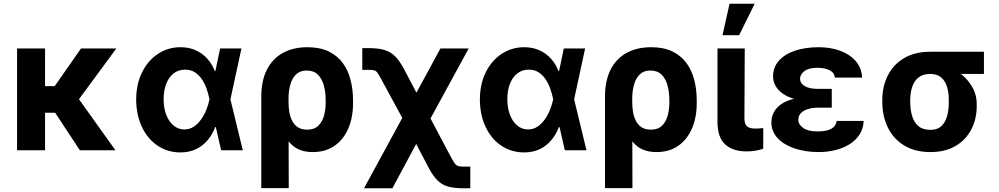

<svg xmlns="http://www.w3.org/2000/svg" viewBox="-20 -806 5361 1030"><path d="M221.7 -545.9V0H71.5V-545.9ZM604.1 -545.9 350.2 -201.2H195.5L177.5 -343.8H273.4L414.5 -545.9ZM408.4 0 263.9 -219.1 388.5 -294.9 599.2 0Z M946.5 11.7Q877.8 11 824.6 -25.1Q771.4 -61.3 741.2 -125.3Q711 -189.4 710.5 -272.5Q711 -355.9 742.5 -418.8Q773.9 -481.8 827.8 -517.3Q881.6 -552.7 948.4 -552.7Q992.9 -552.7 1028.7 -536.9Q1064.6 -521.1 1091 -492.4Q1117.4 -463.7 1132.4 -424.4H1178.5L1215.8 -274.4L1282.4 0H1166.2L1103.5 -274.4Q1098.1 -301.5 1088.6 -329.2Q1079 -356.8 1063.5 -380.1Q1048 -403.3 1025.8 -417.9Q1003.5 -432.4 973 -432.4Q937.1 -432.4 911.3 -412.1Q885.4 -391.7 871.6 -356Q857.8 -320.3 857.8 -273.8Q857.8 -227.1 871.8 -190.3Q885.8 -153.6 910.9 -132.7Q935.9 -111.7 968.8 -111.5Q997.2 -111.5 1019.7 -126.6Q1042.2 -141.7 1059.1 -165.8Q1076.1 -189.9 1087.2 -217.9Q1098.2 -245.8 1103.5 -271.5L1160.7 -545.9H1275.2L1215.8 -271.5L1178.5 -124.2H1134.4Q1119.9 -85.5 1094.5 -54.8Q1069.1 -24 1032.5 -6.2Q995.9 11.7 946.5 11.7Z M1381.7 203.1V-288.5Q1382 -374.2 1412.3 -433.2Q1442.6 -492.1 1498.1 -522.4Q1553.6 -552.7 1629 -552.7Q1696.2 -552.7 1742.9 -530.2Q1789.6 -507.6 1818.6 -468.2Q1847.6 -428.7 1860.7 -377Q1873.9 -325.3 1873.9 -266.8V-257Q1874.4 -176.9 1848.5 -116.8Q1822.6 -56.8 1774.2 -23.5Q1725.9 9.8 1658.1 9.8Q1594.7 9.8 1555.6 -20.8Q1516.4 -51.5 1494.6 -106.2Q1472.8 -160.9 1460.4 -233L1527.8 -257.8Q1527.8 -233 1531.9 -207.1Q1535.9 -181.2 1546.7 -159.3Q1557.5 -137.3 1577.1 -123.9Q1596.7 -110.5 1627.2 -110.5Q1666.6 -110.5 1688.3 -132.3Q1710 -154 1718.7 -187.7Q1727.3 -221.5 1727.1 -257V-266.8Q1727.1 -310.4 1717.4 -346.9Q1707.7 -383.4 1685.4 -405.6Q1663.1 -427.7 1624.9 -427.7Q1589.6 -427.7 1568.1 -406.7Q1546.6 -385.7 1537.1 -350.8Q1527.6 -315.9 1527.8 -274.2L1529 203.1Z M1932.7 204.1 2185.8 -261.3H2241.3L2401.7 41.4Q2413.3 62.9 2421.3 72.9Q2429.4 82.8 2440 85.4Q2450.7 87.9 2470.2 87.9H2503V204.1H2470.2Q2419.1 204.1 2385.7 195.3Q2352.2 186.4 2328.1 162.9Q2304 139.5 2280.8 96.3L2212.6 -33.6L2084.9 204.1ZM2182.5 -91.4 2024.9 -381.8Q2012.3 -405.5 2004.6 -415.9Q1996.9 -426.3 1986.7 -428.8Q1976.6 -431.2 1956.3 -431.1H1923.5V-547.9H1956.3Q2007.4 -548 2040.9 -538.4Q2074.3 -528.7 2098.7 -504.8Q2123.1 -480.9 2146.4 -437.3L2214 -309L2342.7 -545.9H2494.2L2246.4 -91.4Z M2790.2 11.7Q2721.6 11 2668.4 -25.1Q2615.1 -61.3 2585 -125.3Q2554.8 -189.4 2554.3 -272.5Q2554.8 -355.9 2586.2 -418.8Q2617.7 -481.8 2671.5 -517.3Q2725.4 -552.7 2792.2 -552.7Q2836.6 -552.7 2872.5 -536.9Q2908.3 -521.1 2934.7 -492.4Q2961.1 -463.7 2976.2 -424.4H3022.3L3059.6 -274.4L3126.2 0H3010L2947.3 -274.4Q2941.9 -301.5 2932.3 -329.2Q2922.8 -356.8 2907.3 -380.1Q2891.8 -403.3 2869.5 -417.9Q2847.3 -432.4 2816.8 -432.4Q2780.9 -432.4 2755 -412.1Q2729.2 -391.7 2715.4 -356Q2701.6 -320.3 2701.6 -273.8Q2701.6 -227.1 2715.6 -190.3Q2729.6 -153.6 2754.6 -132.7Q2779.7 -111.7 2812.5 -111.5Q2840.9 -111.5 2863.4 -126.6Q2885.9 -141.7 2902.9 -165.8Q2919.8 -189.9 2930.9 -217.9Q2942 -245.8 2947.3 -271.5L3004.5 -545.9H3118.9L3059.6 -271.5L3022.3 -124.2H2978.1Q2963.7 -85.5 2938.3 -54.8Q2912.9 -24 2876.3 -6.2Q2839.6 11.7 2790.2 11.7Z M3225.5 203.1V-288.5Q3225.8 -374.2 3256.1 -433.2Q3286.3 -492.1 3341.8 -522.4Q3397.4 -552.7 3472.8 -552.7Q3539.9 -552.7 3586.7 -530.2Q3633.4 -507.6 3662.4 -468.2Q3691.3 -428.7 3704.5 -377Q3717.7 -325.3 3717.7 -266.8V-257Q3718.2 -176.9 3692.2 -116.8Q3666.3 -56.8 3618 -23.5Q3569.6 9.8 3501.9 9.8Q3438.5 9.8 3399.3 -20.8Q3360.2 -51.5 3338.3 -106.2Q3316.5 -160.9 3304.2 -233L3371.6 -257.8Q3371.6 -233 3375.6 -207.1Q3379.7 -181.2 3390.5 -159.3Q3401.3 -137.3 3420.8 -123.9Q3440.4 -110.5 3471 -110.5Q3510.4 -110.5 3532 -132.3Q3553.7 -154 3562.4 -187.7Q3571.1 -221.5 3570.8 -257V-266.8Q3570.8 -310.4 3561.1 -346.9Q3551.5 -383.4 3529.2 -405.6Q3506.8 -427.7 3468.7 -427.7Q3433.4 -427.7 3411.9 -406.7Q3390.3 -385.7 3380.9 -350.8Q3371.4 -315.9 3371.6 -274.2L3372.8 203.1Z M3829 -545.9H3975.3L3973.5 -170.5Q3974.3 -138.3 3988.9 -127.2Q4003.5 -116.2 4031.3 -116.2Q4045.5 -116.2 4055.9 -117.2Q4066.2 -118.2 4074.5 -118.9V-8.2Q4055.9 -1.6 4032.8 2.4Q4009.8 6.4 3984.5 6.2Q3913.1 6.4 3871.1 -30.6Q3829.1 -67.6 3829 -152.9ZM3856 -617 3893.8 -785.9H4028.6L3945 -617Z M4332.5 -285.9H4442.1V-228.3H4365.3Q4338.8 -228.3 4315.2 -221.2Q4291.7 -214.2 4277.3 -200Q4262.9 -185.8 4262.6 -163.5Q4262.7 -138.1 4288.9 -119.5Q4315.1 -100.9 4364.4 -101Q4414.8 -100.9 4439.8 -115.2Q4464.8 -129.6 4468.7 -157.4H4613.2Q4611.5 -116.2 4591.5 -84.9Q4571.5 -53.6 4538 -32.6Q4504.5 -11.5 4461.9 -0.9Q4419.3 9.8 4372.2 9.8Q4300.8 9.8 4243.2 -9.6Q4185.6 -28.9 4152.1 -64.5Q4118.6 -100 4118.1 -148.6Q4118.1 -177.6 4130.7 -202.5Q4143.4 -227.3 4169.3 -246Q4195.2 -264.7 4235.8 -275.3Q4276.4 -285.9 4332.5 -285.9ZM4442.1 -264.6H4332.5Q4280 -264.6 4241.3 -275.6Q4202.5 -286.5 4177.3 -305.1Q4152.1 -323.6 4139.7 -347Q4127.3 -370.4 4127.1 -395.1Q4127.3 -445.9 4158.9 -480.9Q4190.4 -515.9 4245.5 -534.3Q4300.6 -552.7 4371.4 -552.7Q4435.9 -552.7 4487.8 -533.5Q4539.7 -514.3 4571 -477.8Q4602.3 -441.4 4604.8 -389.8H4458.9Q4455.7 -416.9 4429.8 -429.5Q4404 -442.2 4363.8 -442.4Q4318.8 -442.2 4295.6 -424.7Q4272.4 -407.1 4271.8 -383.4Q4272.4 -359.1 4296.8 -344.3Q4321.3 -329.5 4365.3 -329.3H4442.1Z M4713.1 -258.8V-269.5Q4713.4 -343.4 4743.1 -401.8Q4772.8 -460.3 4830.2 -494.3Q4887.6 -528.3 4970.1 -528.3Q4981.6 -521.9 4992.2 -505.7Q5002.7 -489.6 5019.8 -472.8Q5036.8 -456 5067.2 -446.5Q5106 -433.9 5140.9 -404.7Q5175.8 -375.5 5197.9 -335.3Q5220 -295.1 5219.7 -249V-238.3Q5220 -168.7 5191 -112.4Q5162 -56.1 5106.6 -23.1Q5051.2 9.8 4971.5 9.8Q4888.6 9.8 4830.8 -25.5Q4773 -60.7 4743.2 -121.5Q4713.4 -182.3 4713.1 -258.8ZM4862.9 -269.5V-258.8Q4863.2 -217.5 4873.2 -183.5Q4883.2 -149.5 4906.9 -129.4Q4930.7 -109.4 4971.5 -109.4Q5008.4 -109.4 5029.9 -129.4Q5051.4 -149.5 5060.8 -183.5Q5070.2 -217.5 5069.9 -258.8V-269.5Q5070.2 -307.5 5060.7 -339.3Q5051.2 -371.1 5029.4 -390.3Q5007.7 -409.5 4970.1 -409.2Q4930.9 -409.5 4907.2 -390.3Q4883.6 -371.1 4873.4 -339.3Q4863.2 -307.5 4862.9 -269.5ZM5258.4 -528.3V-409.2H4970.1V-528.3Z"/></svg>

Font: Inter V
Style: 
Weight: 400
Designer: Rasmus Andersson
Foundry: rsms
Version: Version 4.000;git-a3f224843